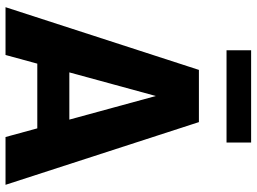

<svg xmlns="http://www.w3.org/2000/svg" viewBox="-137 -792 929 695"><g transform="rotate(90 327.5 -444.5)"><path d="M222 -231H430L472 -115H181ZM233 -700H370L179 0H6ZM285 -700H422L649 0H476ZM162 -889H496V-800H162Z"/></g></svg>

Font: Moderustic
Style: Bold
Weight: 700
Designer: Tural Alisoy
Foundry: TAFT Foundry
Version: Version 2.120